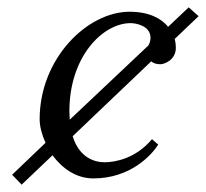

<svg xmlns="http://www.w3.org/2000/svg" viewBox="-20 -474 561 523"><path d="M494 -454 438 -401C419 -424 386 -442 333 -442C218 -442 88 -315 88 -149C88 -130 94 -107 104 -85L13 2L39 29L123 -51C149 -16 187 12 234 12C336 12 393 -52 411 -80L394 -95C350 -42 293 -32 265 -32C238 -32 196 -44 178 -103L392 -307C397 -302 406 -299 417 -299C427 -299 459 -310 459 -344C459 -352 458 -360 456 -368L521 -430ZM170 -148C170 -155 169 -163 169 -171C169 -320 260 -411 336 -411C350 -411 390 -404 390 -371C390 -365 388 -356 385 -352C385 -352 385 -351 384 -350Z"/></svg>

Font: Libertinus Serif
Style: Italic
Weight: 400
Italic angle: -12°
Designer: Philipp H. Poll, Khaled Hosny
Foundry: Caleb Maclennan
Version: Version 7.050;RELEASE